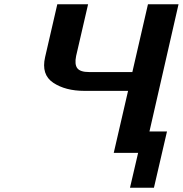

<svg xmlns="http://www.w3.org/2000/svg" viewBox="-20 -715 855 898"><path d="M191 -448 248 -695H392L336 -453Q328 -414 341.5 -396Q355 -378 397 -378H599L672 -695H815L679 -100H761L700 163H588L626 0H512L579 -290H375Q286 -290 229 -328Q172 -366 191 -448Z"/></svg>

Font: Coval
Style: ExtraBold Italic
Weight: 800
Foundry: Context Ltd
Version: Version 001.000